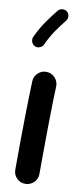

<svg xmlns="http://www.w3.org/2000/svg" viewBox="-103 -917 439 1017"><g transform="rotate(10 116.0 -408.5)"><path d="M122.6 -539.1Q149.4 -538.1 167.5 -518.1Q185.5 -498 184.6 -471.2Q183.1 -437.5 181.9 -389.4Q180.7 -341.3 179.9 -286.6Q179.2 -231.9 178.7 -177.7Q178.2 -123.5 178 -77.1Q177.7 -30.8 177.7 0Q177.7 26.9 158.4 45.7Q139.2 64.5 112.3 64.5Q85.4 64.5 66.7 45.7Q47.9 26.9 47.9 0Q47.9 -31.2 48.1 -77.6Q48.3 -124 48.8 -178.5Q49.3 -232.9 50.3 -288.1Q51.3 -343.3 52.5 -392.6Q53.7 -441.9 55.2 -477.1Q56.2 -503.9 75.9 -522Q95.7 -540 122.6 -539.1ZM170.9 -873.5Q182.1 -864.7 183.6 -850.3Q185.1 -835.9 176.3 -824.7Q148.9 -790.5 126 -757.1Q103 -723.6 83 -679.7Q77.1 -667 63.2 -661.6Q49.3 -656.2 36.6 -662.1Q24.4 -667.5 19 -681.4Q13.7 -695.3 19 -708.5Q42 -758.3 68.4 -795.9Q94.7 -833.5 122.1 -867.7Q130.9 -878.9 145.5 -880.4Q160.2 -881.8 170.9 -873.5Z"/></g></svg>

Font: Mikhak-DS2-FD Bold
Style: Regular
Weight: 700
Designer: Amin Abedi
Version: Version 3.4